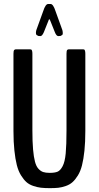

<svg xmlns="http://www.w3.org/2000/svg" viewBox="-20 -954 505 981"><path d="M186.5 -769.5Q171.4 -769.5 171.4 -773.4Q163.6 -773.9 163.6 -786.6Q163.6 -792 165.5 -799.8L200.7 -897Q212.4 -933.6 226.1 -933.6H238.3Q252 -933.6 263.7 -897L298.8 -799.8Q300.8 -791 300.8 -784.7Q300.8 -773.9 293.5 -773.4Q293.5 -769.5 278.3 -769.5Q268.1 -769.5 260.3 -789.6L237.3 -847.2Q234.4 -855.5 231.9 -855.5Q229.5 -855.5 227.1 -847.2L204.1 -789.6Q195.3 -769.5 186.5 -769.5ZM234.4 7.3Q208 7.3 189 5.1Q169.9 2.9 149.4 -4.2Q128.9 -11.2 114.7 -23.9Q100.6 -36.6 87.2 -58.3Q73.7 -80.1 65.9 -110.8Q58.1 -141.6 53.5 -185.1Q48.8 -228.5 48.8 -284.7V-679.2Q48.8 -693.4 52 -697.8Q55.2 -702.1 61.5 -702.1H133.3Q137.2 -702.1 139.6 -700.9Q142.1 -699.7 143.8 -694.3Q145.5 -689 145.5 -679.2V-287.6Q145.5 -230 148.9 -190.9Q152.3 -151.9 158.7 -127.9Q165 -104 176.5 -91.6Q188 -79.1 200.7 -75Q213.4 -70.8 233.9 -70.8Q259.8 -70.8 273.9 -76.7Q288.1 -82.5 299.8 -104.5Q311.5 -126.5 315.7 -169.9Q319.8 -213.4 319.8 -287.6V-679.2Q319.8 -693.8 322.8 -698Q325.7 -702.1 332 -702.1H404.3Q408.2 -702.1 410.4 -700.9Q412.6 -699.7 414.3 -694.3Q416 -689 416 -679.2V-284.7Q416 -228 411.4 -183.8Q406.7 -139.6 398.9 -109.1Q391.1 -78.6 377.7 -57.1Q364.3 -35.6 350.3 -23.2Q336.4 -10.7 316.2 -3.7Q295.9 3.4 277.8 5.4Q259.8 7.3 234.4 7.3Z"/></svg>

Font: BenchNine
Style: Bold
Weight: 700
Version: Version 1 ; ttfautohint (v0.92.18-e454-dirty) -l 8 -r 50 -G 